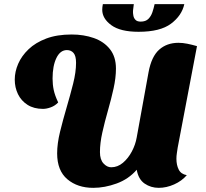

<svg xmlns="http://www.w3.org/2000/svg" viewBox="-20 -884 992 924"><path d="M429 20Q353 20 304 -21.5Q255 -63 255 -146Q255 -193 269 -250Q283 -307 300.5 -366.5Q318 -426 332 -481.5Q346 -537 346 -582Q346 -615 334 -629Q322 -643 302 -643Q270 -643 251.5 -605Q233 -567 233 -506Q233 -477 238.5 -451Q244 -425 260 -391Q245 -375 224.5 -367.5Q204 -360 187 -360Q143 -360 112.5 -379.5Q82 -399 66.5 -431Q51 -463 51 -501Q51 -539 67.5 -577Q84 -615 117.5 -647Q151 -679 202.5 -698.5Q254 -718 325 -718Q383 -718 431.5 -701Q480 -684 509 -647.5Q538 -611 538 -554Q538 -510 526.5 -458Q515 -406 499.5 -352Q484 -298 472.5 -246.5Q461 -195 461 -152Q461 -116 478 -97.5Q495 -79 515 -79Q546 -79 571.5 -100.5Q597 -122 614.5 -155Q632 -188 638 -223L695 -537Q709 -612 746 -645Q783 -678 839 -678Q859 -678 881.5 -673.5Q904 -669 928 -662L835 -173Q833 -159 831 -146Q829 -133 829 -120Q829 -90 840 -68Q851 -46 879 -41Q855 -13 818 3.5Q781 20 744 20Q706 20 676 -0.5Q646 -21 638 -67Q599 -22 541.5 -1Q484 20 429 20ZM647 -731Q559 -731 515.5 -763Q472 -795 472 -837Q472 -849 475 -864H624Q623 -853 621.5 -844Q620 -835 620 -826Q620 -819 622 -808Q624 -797 632 -788.5Q640 -780 657 -780Q681 -780 694 -793Q707 -806 713.5 -825.5Q720 -845 724 -864H867Q855 -809 803 -770Q751 -731 647 -731Z"/></svg>

Font: Sansita Swashed ExtraBold
Style: Regular
Weight: 800
Designer: Pablo Cosgaya
Foundry: Omnibus-Type
Version: Version 1.003; ttfautohint (v1.8.3)